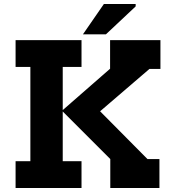

<svg xmlns="http://www.w3.org/2000/svg" viewBox="-20 -941 848 961"><path d="M659 -909 510 -769H395L500 -921H659ZM783 -596H728L481 -384L718 -145H778V0H532V-145L294 -383V-134H388V0H58V-134H132V-606H58V-740H388V-606H294V-390L531 -597V-740H783Z"/></svg>

Font: Arvo
Style: Bold
Weight: 700
Designer: Anton Koovit (Cyrillic Expansion: Cyreal)
Foundry: Anton Koovit, Yassin Baggar
Version: Version 3.000